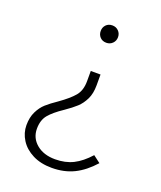

<svg xmlns="http://www.w3.org/2000/svg" viewBox="-127 -549 697 833"><g transform="rotate(20 221.5 -132.5)"><path d="M208 -428Q208 -445 219 -456.5Q230 -468 248 -468Q265 -468 276.5 -456.5Q288 -445 288 -428Q288 -411 276.5 -399.5Q265 -388 248 -388Q230 -388 219 -399.5Q208 -411 208 -428ZM45 66Q45 30 58 3.5Q71 -23 90 -40Q109 -57 140 -78Q184 -109 205.5 -134.5Q227 -160 227 -203V-250H272V-200Q272 -162 259 -135.5Q246 -109 227 -91.5Q208 -74 176 -52Q134 -24 113.5 0.5Q93 25 93 65Q93 108 126 135.5Q159 163 212 163Q259 163 295 145Q331 127 366 88L399 113Q358 159 313 181Q268 203 211 203Q160 203 122.5 184Q85 165 65 133.5Q45 102 45 66Z"/></g></svg>

Font: FiraGO ExtraLight
Style: Regular
Weight: 200
Designer: bBox Type
Foundry: bBox Type GmbH
Version: Version 1.001